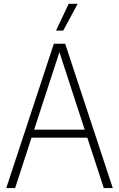

<svg xmlns="http://www.w3.org/2000/svg" viewBox="-20 -964 610 984"><path d="M12 0 256 -740H314L558 0H512L427.5 -258.5H141.5L57.5 0ZM155 -299.5H414L284.5 -697ZM267 -807 332 -944.5H378L304 -807Z"/></svg>

Font: Encode Sans Condensed Condensed ExtraLight
Style: Regular
Weight: 200
Width: 3
Designer: Multiple Designers
Foundry: Impallari Type
Version: Version 3.000; ttfautohint (v1.8.3) -l 8 -r 50 -G 200 -x 14 